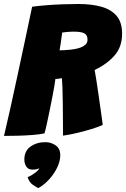

<svg xmlns="http://www.w3.org/2000/svg" viewBox="-46 -686 646 986"><path d="M-25.5 12Q-11 -48 6.5 -127.2Q24 -206.5 43.2 -295.5Q62.5 -384.5 81.8 -475.8Q101 -567 119 -651.5Q151.5 -656 192.8 -659.2Q234 -662.5 277.2 -664Q320.5 -665.5 358 -665.5Q422 -665.5 472.5 -652Q523 -638.5 552 -605.5Q581 -572.5 581 -513Q581 -445 542 -400.8Q503 -356.5 440 -326.5Q443 -311 447.8 -281Q452.5 -251 457.8 -214.8Q463 -178.5 468 -143Q473 -107.5 476.8 -81Q480.5 -54.5 481.5 -44.5Q455 -32.5 422.2 -22.8Q389.5 -13 358.8 -5.5Q328 2 305.8 6Q283.5 10 277.5 10.5Q277.5 -17.5 277.2 -61.2Q277 -105 276.5 -151.2Q276 -197.5 274.8 -234Q273.5 -270.5 272 -284.5Q265 -283.5 260 -282.5Q255 -281.5 250.2 -281.2Q245.5 -281 238.5 -280.5Q237 -266.5 232.5 -240.2Q228 -214 221.5 -181Q215 -148 208 -113.8Q201 -79.5 194.5 -49.8Q188 -20 182.5 -1Q156.5 4.5 120.5 7.2Q84.5 10 46.2 11Q8 12 -25.5 12ZM260 -427.5Q280 -427.5 317 -431Q337.5 -433 357.2 -438.5Q377 -444 390.2 -454.5Q403.5 -465 403.5 -482Q403.5 -506 387.2 -514.8Q371 -523.5 332 -523.5Q324 -523.5 315.5 -523Q307 -522.5 299 -521.8Q291 -521 284.5 -520.2Q278 -519.5 273.5 -519Q272.5 -510.5 271 -501Q269.5 -491.5 268.2 -481.5Q267 -471.5 265.5 -461.8Q264 -452 262.5 -443.2Q261 -434.5 260 -427.5ZM151 280Q144.5 277.5 124 264Q103.5 250.5 96 223.5Q105 220.5 118 212.5Q131 204.5 141.8 195.5Q152.5 186.5 154 181.5Q155 179.5 155 178Q149.5 181.5 141 183.2Q132.5 185 120 185Q99.5 185 89.2 169.5Q79 154 79 133.5Q79 89 111 66.5Q143 44 187 44Q216 44 239.8 60.5Q263.5 77 263.5 111Q263.5 141.5 247.8 174.2Q232 207 206.5 235Q181 263 151 280Z"/></svg>

Font: Grandstander Thin Black
Style: Italic
Weight: 900
Italic angle: -15°
Version: Version 1.200